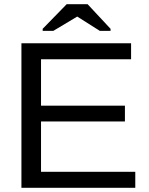

<svg xmlns="http://www.w3.org/2000/svg" viewBox="-20 -894 707 914"><path d="M82 0H624V-76.2H175.3V-315.9H574.7V-391.1H175.3V-611.8H604V-688H82ZM506.3 -756.8 397 -874H297.4L183.1 -756.8V-747.1H233.9L347.2 -814.9H348.1L455.1 -747.1H506.3Z"/></svg>

Font: Arimo
Style: Regular
Weight: 400
Designer: Steve Matteson
Foundry: Monotype Imaging Inc.
Version: Version 1.32